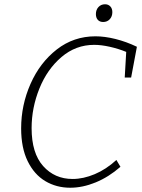

<svg xmlns="http://www.w3.org/2000/svg" viewBox="-20 -872 667 899"><path d="M621 -653 594 -509H564L571 -629Q534 -644 494 -653Q454 -662 421 -662Q335 -662 268 -605Q201 -548 164.5 -457.5Q128 -367 128 -272Q128 -155 182 -94.5Q236 -34 320 -34Q370 -34 423.5 -56.5Q477 -79 525 -123L544 -91Q489 -43 428 -18Q367 7 309 7Q244 7 192 -24Q140 -55 109.5 -117.5Q79 -180 79 -271Q79 -380 123 -479.5Q167 -579 246 -640.5Q325 -702 427 -702Q470 -702 520.5 -689.5Q571 -677 621 -653ZM429 -806Q429 -826 441 -839Q453 -852 472 -852Q487 -852 496.5 -842Q506 -832 506 -815Q506 -795 494 -782Q482 -769 463 -769Q447 -769 438 -779Q429 -789 429 -806Z"/></svg>

Font: Bitter Pro Light
Style: Italic
Weight: 300
Italic angle: -9°
Designer: Sol Matas, and Bitter project Authors
Foundry: Sol Matas
Version: Version 1.010